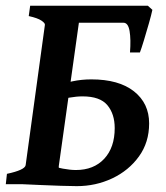

<svg xmlns="http://www.w3.org/2000/svg" viewBox="-21 -635 573 662"><path d="M247.1 0H-1L2.9 -35.6Q64.5 -48.8 67.4 -65.4L133.8 -549.3Q134.8 -555.2 121.8 -564Q108.9 -572.8 78.1 -579.6L83 -615.2H317.4L314.5 -579.6Q253.4 -573.2 251.5 -560.1L181.6 -62Q180.7 -57.1 183.8 -52.7Q187 -48.3 201.9 -43.5Q216.8 -38.6 251 -32.2ZM243.7 6.8Q221.7 6.8 188 5.6Q154.3 4.4 118.4 2.9Q82.5 1.5 53.2 0L158.2 -66.4Q170.9 -58.1 196 -53.5Q221.2 -48.8 240.7 -48.8Q302.2 -48.8 338.4 -87.6Q374.5 -126.5 374.5 -193.4Q374.5 -242.2 349.1 -272.5Q323.7 -302.7 263.7 -302.7Q242.7 -302.7 217.8 -298.3Q192.9 -293.9 172.9 -288.1L174.3 -340.8Q198.2 -348.1 229.2 -354.7Q260.3 -361.3 293.9 -361.3Q388.7 -361.3 440.9 -320.1Q493.2 -278.8 493.2 -209.5Q493.2 -144 458 -95.5Q422.9 -46.9 366 -20Q309.1 6.8 243.7 6.8ZM504.4 -601.1Q501 -584.5 492.4 -554.4Q483.9 -524.4 475.1 -495.6Q466.3 -466.8 461.4 -454.1H427.2Q430.7 -499 425.8 -527.8Q420.9 -556.6 404.8 -556.6H189.9L210.4 -615.2H488.8Z"/></svg>

Font: Gentium Plus
Style: Bold Italic
Weight: 700
Italic angle: -8°
Designer: Victor Gaultney, Annie Olsen, Iska Routamaa, Becca Hirsbrunner
Foundry: SIL International
Version: Version 6.101